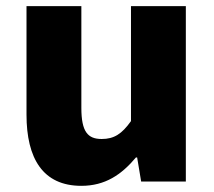

<svg xmlns="http://www.w3.org/2000/svg" viewBox="-20 -549 694 623"><path d="M244 54C321 54 374 18 421 -38H425L438 40H583V-529H405V-156C375 -114 350 -98 310 -98C265 -98 244 -121 244 -199V-529H66V-177C66 -35 119 54 244 54Z"/></svg>

Font: コーポレート・ロゴ ver3 Bold
Style: Regular
Weight: 700
Designer: [KANA_main] LOGOTYPE.JP [Source Han Sans] Ryoko NISHIZUKA 西塚涼子 (kana, bopomofo & ideographs); Paul D. Hunt (Latin, Greek
Version: Version 12.001;FEAKit 1.0